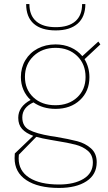

<svg xmlns="http://www.w3.org/2000/svg" viewBox="-20 -717 534 947"><path d="M52 63 53 40 144 -47Q108 -60 89 -81Q70 -102 70 -136Q70 -191 131 -224Q108 -245 95.5 -274Q83 -303 83 -337Q83 -383 105 -420Q127 -457 166 -477.5Q205 -498 254 -498Q295 -498 329 -483Q363 -468 386 -440L465 -512L475 -498L397 -425Q421 -385 421 -336Q421 -267 374.5 -223.5Q328 -180 254 -180Q191 -180 145 -212Q90 -187 90 -138Q90 -94 124.5 -76Q159 -58 230 -46L251 -43Q321 -31 361 -20.5Q401 -10 429 15Q457 40 457 83Q457 144 406.5 177Q356 210 271 210Q168 210 110 171.5Q52 133 52 63ZM402 -337Q402 -401 360.5 -441Q319 -481 254 -481Q188 -481 145.5 -440.5Q103 -400 103 -338Q103 -276 144.5 -237Q186 -198 253 -198Q319 -198 360.5 -236.5Q402 -275 402 -337ZM271 193Q346 193 392 165Q438 137 438 85Q438 48 413.5 27Q389 6 352.5 -3.5Q316 -13 253 -23Q242 -25 230 -27Q188 -34 159 -42L73 46Q72 52 72 64Q72 126 124.5 159.5Q177 193 271 193ZM109 -697H125Q125 -641 158.5 -612Q192 -583 255 -583Q318 -583 351.5 -612Q385 -641 385 -697H401Q401 -634 363 -600.5Q325 -567 255 -567Q184 -567 146.5 -600Q109 -633 109 -697Z"/></svg>

Font: Hanken Grotesk Thin
Style: Regular
Weight: 100
Designer: Alfredo Marco Pradil
Foundry: Hanken Design Co.
Version: Version 3.014